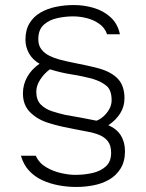

<svg xmlns="http://www.w3.org/2000/svg" viewBox="-20 -734 580 762"><path d="M283 8Q247 8 212.5 1.5Q178 -5 147.5 -19Q117 -33 95 -57Q73 -81 63 -116H122Q135 -87 163 -70.5Q191 -54 222.5 -47Q254 -40 278 -40Q315 -40 347.5 -47.5Q380 -55 400.5 -74Q421 -93 421 -127Q421 -157 408 -173.5Q395 -190 374 -198.5Q353 -207 330 -211Q306 -216 278.5 -221Q251 -226 224.5 -232Q198 -238 176 -245Q131 -258 101 -287Q71 -316 71 -363Q71 -399 88.5 -429.5Q106 -460 137 -481Q109 -497 95 -522.5Q81 -548 81 -576Q81 -615 97 -641.5Q113 -668 140.5 -684Q168 -700 202.5 -707Q237 -714 273 -714Q314 -714 352.5 -702.5Q391 -691 419 -665.5Q447 -640 456 -598H405Q396 -624 374 -639.5Q352 -655 324.5 -662Q297 -669 270 -669Q239 -669 207 -662Q175 -655 153.5 -635.5Q132 -616 132 -578Q132 -554 144.5 -538Q157 -522 176.5 -512.5Q196 -503 215 -498Q241 -491 269 -485.5Q297 -480 324.5 -474Q352 -468 374 -462Q423 -448 448.5 -420.5Q474 -393 474 -344Q474 -311 457 -284Q440 -257 410 -237Q443 -223 459.5 -196.5Q476 -170 476 -134Q476 -93 458.5 -65Q441 -37 413 -21Q385 -5 351 1.5Q317 8 283 8ZM363 -255Q377 -260 390.5 -272Q404 -284 413.5 -300.5Q423 -317 423 -336Q423 -376 403 -393Q383 -410 351 -420Q308 -432 265.5 -438.5Q223 -445 178 -459Q155 -442 139.5 -418Q124 -394 124 -370Q124 -337 142 -319Q160 -301 186.5 -292.5Q213 -284 239 -278Q270 -273 301.5 -267Q333 -261 363 -255Z"/></svg>

Font: Onest ExtraLight
Style: Regular
Weight: 250
Designer: Dmitri Voloshin, Andrey Kudryavtsev
Foundry: Dmitri Voloshin, Andrey Kudryavtsev
Version: Version 1.000;gftools[0.9.33]